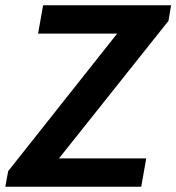

<svg xmlns="http://www.w3.org/2000/svg" viewBox="-40 -706 667 726"><path d="M-20 0 -9 -59 403 -579H104L123 -686H607L597 -627L183 -107H513L494 0Z"/></svg>

Font: Archivo SemiCondensed SemiBold
Style: Italic
Weight: 600
Width: 4
Italic angle: -10°
Designer: Hector Gatti
Foundry: Omnibus-Type
Version: Version 2.001